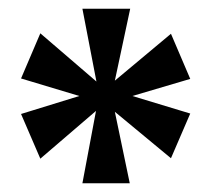

<svg xmlns="http://www.w3.org/2000/svg" viewBox="-20 -780 478 438"><path d="M168 -362 199 -527 72 -418 28 -520 161 -561 28 -601 72 -704 200 -594 168 -760H277L242 -596L370 -703L414 -600L282 -561L414 -521L370 -419L242 -525L276 -362Z"/></svg>

Font: Noto Serif Armenian Condensed ExtraBold
Style: Regular
Weight: 800
Width: 3
Designer: Monotype Design Team
Foundry: Monotype Imaging Inc.
Version: Version 2.008; ttfautohint (v1.8.4.7-5d5b)